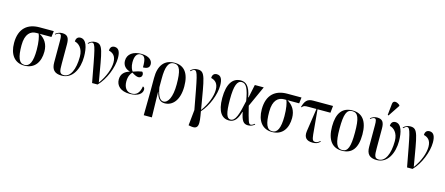

<svg xmlns="http://www.w3.org/2000/svg" viewBox="-60 -1563 5935 2559"><g transform="rotate(15 2907.5 -284.0)"><path d="M247 10C394 10 460 -100 460 -239C460 -343 413 -410 338 -453H500L510 -536H313C152 -536 39 -450 39 -248C39 -89 114 10 247 10ZM249 0C173 0 143 -78 143 -243C143 -404 215 -453 291 -453H323C339 -421 355 -341 355 -236C355 -71 319 0 249 0Z M764 10C917 10 988 -148 988 -309C988 -437 958 -544 877 -544C841 -544 817 -520 817 -476C869 -465 934 -413 934 -297C934 -118 878 -4 790 -4C729 -4 725 -43 725 -145V-412C725 -497 703 -540 626 -540C589 -540 558 -525 534 -505L539 -496C561 -515 580 -522 592 -522C618 -521 623 -496 623 -431V-135C623 -39 662 10 764 10Z M1182 0H1258C1359 -102 1429 -282 1429 -409C1429 -496 1405 -544 1347 -544C1312 -544 1287 -522 1287 -476C1341 -463 1387 -430 1387 -338C1387 -251 1344 -133 1267 -29C1193 -455 1191 -540 1086 -540C1049 -540 1016 -528 988 -499L995 -491C1017 -512 1031 -521 1045 -521C1089 -521 1100 -443 1182 0Z M1703 10C1823 10 1874 -42 1874 -94C1874 -112 1867 -127 1848 -132C1832 -29 1785 -1 1727 -1C1649 -1 1617 -65 1617 -139C1617 -209 1641 -249 1665 -274C1704 -248 1734 -235 1757 -235C1785 -235 1805 -254 1805 -280C1805 -300 1797 -313 1787 -320C1755 -316 1714 -305 1666 -287C1650 -302 1630 -348 1630 -407C1630 -499 1662 -536 1709 -536C1766 -536 1784 -495 1783 -377C1850 -377 1872 -403 1872 -444C1872 -491 1831 -546 1714 -546C1605 -546 1528 -493 1528 -402C1528 -339 1566 -296 1626 -279V-276C1561 -257 1513 -216 1513 -139C1513 -54 1576 10 1703 10Z M1958 236H2070L2062 -116H2064C2087 -17 2130 11 2184 11C2293 11 2381 -83 2381 -274C2381 -454 2310 -546 2176 -546C2035 -546 1961 -450 1962 -278V-84ZM2163 -8C2116 -8 2083 -61 2063 -178V-293C2062 -461 2094 -536 2171 -536C2250 -536 2276 -459 2276 -273C2276 -97 2226 -8 2163 -8Z M2592 215C2720 241 2712 161 2680 -12C2775 -116 2840 -287 2840 -409C2840 -496 2816 -544 2758 -544C2723 -544 2698 -522 2698 -476C2752 -463 2798 -430 2798 -338C2798 -251 2755 -133 2678 -29C2604 -455 2602 -540 2497 -540C2460 -540 2427 -528 2399 -499L2406 -491C2428 -512 2442 -521 2456 -521C2500 -521 2511 -444 2592 -5L2570 211Z M3071 10C3155 10 3190 -56 3217 -147H3221C3244 -28 3272 7 3334 7C3376 7 3405 -12 3425 -28L3419 -37C3407 -26 3384 -11 3367 -11C3338 -11 3329 -41 3277 -249L3407 -536H3284L3246 -354H3241C3213 -511 3156 -547 3088 -547C2978 -547 2909 -452 2909 -257C2909 -65 2977 10 3071 10ZM3090 -7C3037 -7 3013 -71 3013 -266C3013 -458 3045 -529 3107 -529C3166 -529 3202 -467 3228 -298C3188 -108 3157 -7 3090 -7Z M3665 10C3812 10 3878 -100 3878 -239C3878 -343 3831 -410 3756 -453H3918L3928 -536H3731C3570 -536 3457 -450 3457 -248C3457 -89 3532 10 3665 10ZM3667 0C3591 0 3561 -78 3561 -243C3561 -404 3633 -453 3709 -453H3741C3757 -421 3773 -341 3773 -236C3773 -71 3737 0 3667 0Z M4224 7C4269 7 4294 -1 4328 -33L4321 -42C4304 -24 4282 -11 4259 -11C4220 -11 4214 -34 4206 -101L4175 -440H4353L4363 -536H4089C4008 -536 3979 -499 3954 -413L3962 -410C3982 -437 3998 -440 4054 -440H4160L4113 -123C4100 -32 4142 7 4224 7Z M4630 10C4768 10 4840 -79 4840 -269C4840 -455 4765 -546 4632 -546C4492 -546 4421 -455 4421 -269C4421 -80 4499 10 4630 10ZM4631 0C4555 0 4525 -71 4525 -269C4525 -467 4553 -536 4630 -536C4710 -536 4737 -467 4737 -269C4737 -72 4710 0 4631 0Z M5110 -605 5215 -763V-775C5172 -812 5119 -819 5114 -766L5098 -610ZM5110 10C5263 10 5334 -148 5334 -309C5334 -437 5304 -544 5223 -544C5187 -544 5163 -520 5163 -476C5215 -465 5280 -413 5280 -297C5280 -118 5224 -4 5136 -4C5075 -4 5071 -43 5071 -145V-412C5071 -497 5049 -540 4972 -540C4935 -540 4904 -525 4880 -505L4885 -496C4907 -515 4926 -522 4938 -522C4964 -521 4969 -496 4969 -431V-135C4969 -39 5008 10 5110 10Z M5528 0H5604C5705 -102 5775 -282 5775 -409C5775 -496 5751 -544 5693 -544C5658 -544 5633 -522 5633 -476C5687 -463 5733 -430 5733 -338C5733 -251 5690 -133 5613 -29C5539 -455 5537 -540 5432 -540C5395 -540 5362 -528 5334 -499L5341 -491C5363 -512 5377 -521 5391 -521C5435 -521 5446 -443 5528 0Z"/></g></svg>

Font: Noto Serif Display Condensed Medium
Style: Regular
Weight: 500
Width: 3
Designer: Monotype Design Team
Foundry: Monotype Imaging Inc.
Version: Version 2.009